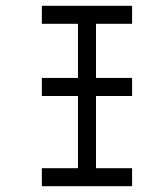

<svg xmlns="http://www.w3.org/2000/svg" viewBox="-20 -645 540 665"><path d="M437.5 0V-62.5H312.5Q312.5 -62.5 312.5 -312.5H437.5V-375H312.5V-562.5H437.5V-625H125V-562.5H250V-375H125V-312.5H250Q250 -312.5 250 -62.5H125V0Z"/></svg>

Font: Unifont
Style: Regular
Weight: 500
Version: Version 15.1.04